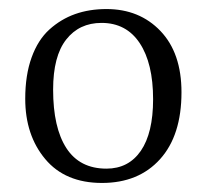

<svg xmlns="http://www.w3.org/2000/svg" viewBox="-20 -762 452 420"><path d="M203.1 -361.8Q122.6 -361.8 78.9 -414.1Q35.2 -466.3 35.2 -545.9Q35.2 -597.7 49.1 -636.2Q63 -674.8 88.1 -697.5Q113.3 -720.2 144.3 -731.2Q175.3 -742.2 212.9 -742.2Q285.2 -742.2 331.1 -694.1Q377 -646 377 -560.1Q377 -465.8 330.1 -413.8Q283.2 -361.8 203.1 -361.8ZM212.9 -393.1Q261.2 -393.1 288.1 -432.1Q314.9 -471.2 314.9 -544.9Q314.9 -623.5 285.6 -667.7Q256.3 -711.9 202.1 -711.9Q153.3 -711.9 124.8 -675.5Q96.2 -639.2 96.2 -565.9Q96.2 -482.9 125.2 -438Q154.3 -393.1 212.9 -393.1Z"/></svg>

Font: Literata Light
Style: Regular
Weight: 300
Designer: Latin by Veronika Burian and Jose Scaglione. Greek by Irene Vlachou. Cyrillic by Vera Evstafieva.
Foundry: TypeTogether
Version: Version 3.021